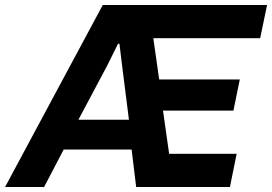

<svg xmlns="http://www.w3.org/2000/svg" viewBox="-59 -749 1089 769"><path d="M-38.7 0 352.6 -729H1010.7L983 -595.9H555.1L578.6 -430.6H901.4L875.9 -305.9H593.9L618.4 -133.1H888.9L861.9 0H486.4L468.1 -150H196L117.6 0ZM255 -269.4H457.4L429.9 -487.3L419.4 -573.6H413.6L371.6 -488.7Z"/></svg>

Font: Mona Sans
Style: Italic
Weight: 200
Italic angle: -11.6951°
Designer: Deni Anggara
Foundry: GitHub
Version: Version 2.000